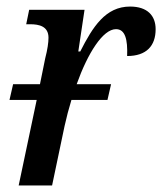

<svg xmlns="http://www.w3.org/2000/svg" viewBox="-20 -566 495 586"><path d="M9 -261H92L37 0H139L177 -181C183 -208 190 -235 198 -261H308L319 -309H214C248 -404 294 -477 334 -477C362 -477 370 -446 368 -395C427 -395 455 -426 455 -477C455 -518 430 -546 377 -546C302 -546 263 -484 225 -409H219L238 -536H69L60 -492H72C99 -492 128 -486 128 -451C128 -436 125 -415 118 -388L102 -309H20Z"/></svg>

Font: Noto Serif Condensed Medium
Style: Italic
Weight: 500
Width: 3
Italic angle: -12°
Designer: Monotype Design Team
Foundry: Monotype Imaging Inc.
Version: Version 2.013